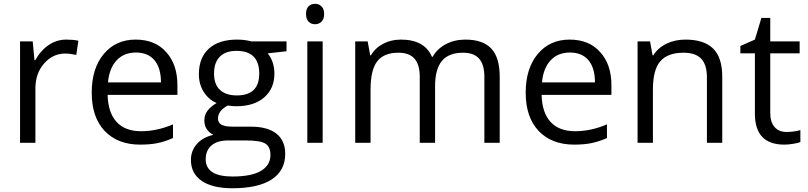

<svg xmlns="http://www.w3.org/2000/svg" viewBox="-20 -754 4268 1014"><path d="M330.1 -544.9Q365.2 -544.9 394 -539.1L382.8 -463.9Q349.6 -471.2 324.2 -471.2Q258.8 -471.2 212.9 -418.7Q167 -366.2 167 -287.1V0H85.9V-535.2H152.8L162.1 -436H166Q195.8 -488.8 238 -516.8Q280.3 -544.9 330.1 -544.9Z M720.2 9.8Q601.6 9.8 532.7 -62.5Q464.4 -135.3 464.4 -264.2Q464.4 -393.1 528.1 -469Q591.8 -544.9 696 -544.9Q800.3 -544.9 858.4 -478Q917 -413.1 917 -304.2V-252.9H548.3Q550.8 -159.2 595.7 -110.1Q640.6 -61 725.1 -61Q809.6 -61 893.6 -97.2V-24.9Q851.1 -6.3 812.3 1.7Q773.4 9.8 720.2 9.8ZM830.1 -318.8Q830.1 -395 795.9 -435.8Q761.7 -476.6 698 -476.6Q634.3 -476.6 595.7 -435.1Q557.1 -393.6 550.3 -318.8Z M1211.4 -85H1306.2Q1393.1 -85 1439.7 -48.3Q1486.3 -11.7 1486.3 58.1Q1486.3 147 1415 193.6Q1343.8 240.2 1207 240.2Q1102.1 240.2 1045.2 201.2Q988.3 162.1 988.3 90.8Q988.3 42 1019.8 6.3Q1051.3 -29.3 1107.4 -42Q1085.9 -51.8 1072.5 -71.3Q1059.1 -90.8 1059.1 -117.9Q1059.1 -145 1074.5 -167.2Q1089.8 -189.5 1124 -210Q1083 -226.6 1056.2 -268.1Q1030.3 -309.6 1030.3 -361.8Q1030.3 -449.2 1083 -497.1Q1135.7 -544.9 1232.4 -544.9Q1273.4 -544.9 1308.1 -535.2H1493.2V-483.4L1394 -472.2Q1429.2 -427.7 1429.2 -365.2Q1429.2 -286.6 1375.5 -239.7Q1321.8 -192.9 1228 -192.9Q1205.6 -192.9 1183.1 -196.8Q1131.3 -169.9 1131.3 -127.9Q1131.3 -105.5 1149.9 -95.2Q1168.5 -85 1211.4 -85ZM1229 -485.4Q1171.4 -485.4 1140.9 -454.6Q1110.4 -423.8 1110.4 -366Q1110.4 -308.1 1141.8 -279.1Q1173.3 -250 1230.5 -250Q1349.1 -250 1349.1 -365.2Q1349.1 -485.4 1229 -485.4ZM1280.3 -12.2H1183.1Q1127.4 -12.2 1096.9 14.2Q1066.4 40.5 1066.4 86.9Q1066.4 178.2 1208 178.2Q1308.1 178.2 1358.2 148.4Q1408.2 118.7 1408.2 64.9Q1408.2 21 1381.3 4.4Q1354.5 -12.2 1280.3 -12.2Z M1596.2 -680.4Q1596.2 -707 1609.4 -720.5Q1622.6 -733.9 1643.6 -733.9Q1664.6 -733.9 1678.2 -720.2Q1691.9 -706.5 1691.9 -680.2Q1691.9 -653.8 1678.2 -639.9Q1664.6 -626 1643.6 -626Q1622.6 -626 1609.4 -639.9Q1596.2 -653.8 1596.2 -680.4ZM1684.1 0H1603V-535.2H1684.1Z M2438 -544.9Q2529.8 -544.9 2574.5 -497.6Q2619.1 -450.2 2619.1 -349.1V0H2538.1V-348.1Q2538.1 -412.6 2510.5 -444.1Q2482.9 -475.6 2425.8 -475.6Q2350.1 -475.6 2314 -432.4Q2277.8 -389.2 2277.8 -298.8V0H2196.8V-348.1Q2196.8 -412.6 2169.2 -444.1Q2141.6 -475.6 2084 -475.6Q2007.3 -475.6 1972.2 -430.2Q1937 -384.8 1937 -280.8V0H1856V-535.2H1921.9L1935.1 -461.9H1939Q1961.9 -501 2003.7 -522.9Q2045.4 -544.9 2097.2 -544.9Q2222.2 -544.9 2261.2 -454.1H2265.1Q2289.1 -496.6 2334.7 -520.8Q2380.4 -544.9 2438 -544.9Z M3012.2 9.8Q2893.6 9.8 2824.7 -62.5Q2756.3 -135.3 2756.3 -264.2Q2756.3 -393.1 2820.1 -469Q2883.8 -544.9 2988 -544.9Q3092.3 -544.9 3150.4 -478Q3209 -413.1 3209 -304.2V-252.9H2840.3Q2842.8 -159.2 2887.7 -110.1Q2932.6 -61 3017.1 -61Q3101.6 -61 3185.5 -97.2V-24.9Q3143.1 -6.3 3104.2 1.7Q3065.4 9.8 3012.2 9.8ZM3122.1 -318.8Q3122.1 -395 3087.9 -435.8Q3053.7 -476.6 2990 -476.6Q2926.3 -476.6 2887.7 -435.1Q2849.1 -393.6 2842.3 -318.8Z M3600.1 -544.9Q3697.8 -544.9 3746.1 -497.6Q3794.4 -450.2 3794.4 -349.1V0H3713.4V-346.2Q3713.4 -412.1 3683.3 -443.8Q3653.3 -475.6 3590.3 -475.6Q3505.9 -475.6 3467 -430.2Q3428.2 -384.8 3428.2 -280.8V0H3347.2V-535.2H3413.1L3426.3 -461.9H3430.2Q3455.1 -501.5 3499.8 -523.2Q3544.4 -544.9 3600.1 -544.9Z M4047.9 -535.2H4203.1V-472.2H4047.9V-157.2Q4047.9 -109.4 4070.6 -83.3Q4093.3 -57.1 4132.8 -57.1Q4172.4 -57.1 4207 -66.9V-4.4Q4195.3 1.5 4168.9 5.6Q4142.6 9.8 4122.1 9.8Q3966.8 9.8 3966.8 -153.8V-472.2H3890.1V-511.2L3966.8 -544.9L4001 -659.2H4047.9Z"/></svg>

Font: Open Sans Hebrew
Style: Regular
Weight: 400
Foundry: Ascender Corporation, Yanek Iontef
Version: Version 2.001;PS 002.001;hotconv 1.0.70;makeotf.lib2.5.58329